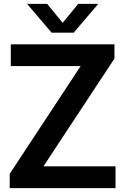

<svg xmlns="http://www.w3.org/2000/svg" viewBox="-20 -968 644 988"><path d="M30 0V-73.5L395 -628H35.5V-740H569V-666.5L203.5 -112H574.5V0ZM245.5 -800 119.5 -948H222.5L302.5 -850.5L382.5 -948H485.5L359.5 -800Z"/></svg>

Font: Encode Sans SmBold
Style: Regular
Weight: 600
Designer: Multiple Designers
Foundry: Impallari Type
Version: Version 3.002; ttfautohint (v1.8.3) -l 8 -r 50 -G 200 -x 14 